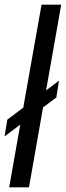

<svg xmlns="http://www.w3.org/2000/svg" viewBox="-30 -805 284 825"><path d="M-10.5 -219 1.5 -291 70 -342.5 148.5 -785H233L168 -416.5L223.5 -458.5L212 -386L155 -343.5L94.5 0H9.5L57 -269.5Z"/></svg>

Font: Anybody
Style: Italic
Weight: 400
Italic angle: -10°
Designer: Tyler Finck
Foundry: Etcetera Type Company
Version: Version 1.010; ttfautohint (v1.8.3) -l 8 -r 50 -G 200 -x 14 